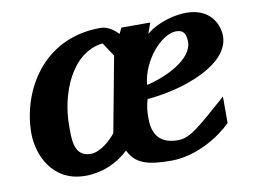

<svg xmlns="http://www.w3.org/2000/svg" viewBox="-62 -587 908 687"><g transform="rotate(-10 392.5 -244.0)"><path d="M768 -396C768 -426 749 -500 652 -500C615 -500 551 -487 506 -449L520 -488H415L405 -467C390 -482 368 -500 341 -500C128 -500 32 -320 32 -171C32 -96 75 12 197 12C256 12 312 -11 355 -52C379 -1 424 12 508 12C604 12 692 -47 730 -86V-182C623 -88 589 -56 545 -56C467 -56 454 -108 454 -151C454 -176 455 -192 463 -220C597 -231 768 -292 768 -396ZM641 -396C641 -334 542 -286 470 -270C478 -359 553 -441 605 -441C636 -441 641 -420 641 -396ZM372 -394 321 -121C304 -99 265 -62 229 -62C165 -62 170 -132 170 -177C170 -286 222 -431 339 -444Z"/></g></svg>

Font: Veleka
Style: Bold Italic
Weight: 700
Italic angle: -12°
Designer: Stefan Peev, Context Ltd, 2016; SIL International, 1997-2014.
Foundry: Stefan Peev, Context Ltd, 2016
Version: Version 5.000